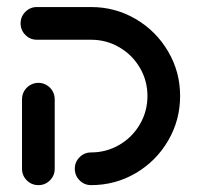

<svg xmlns="http://www.w3.org/2000/svg" viewBox="-20 -539 580 559"><path d="M91.9 -297.8Q104.8 -297.8 115.7 -291.3Q126.7 -284.8 133 -273.9Q139.3 -263 139.3 -250V-47.8Q139.3 -27.8 125.4 -13.9Q111.5 0 91.9 0Q71.9 0 58 -13.9Q44.1 -27.8 44.1 -47.8V-250Q44.1 -263 50.4 -273.9Q56.7 -284.8 67.8 -291.3Q78.9 -297.8 91.9 -297.8ZM197.8 -47.8Q197.8 -67.4 211.7 -81.3Q225.6 -95.2 245.2 -95.2Q289.6 -95.2 327.4 -117.2Q365.2 -139.3 387.2 -177Q409.3 -214.8 409.3 -259.6Q409.3 -304.1 387.2 -341.7Q365.2 -379.3 327.4 -401.3Q289.6 -423.3 245.2 -423.3H87.4Q67.8 -423.3 53.9 -437.2Q40 -451.1 40 -471.1Q40 -490.7 53.9 -504.6Q67.8 -518.5 87.4 -518.5H245.2Q315.6 -518.5 375 -483.7Q434.4 -448.9 469.4 -389.4Q504.4 -330 504.4 -259.6Q504.4 -188.9 469.4 -129.3Q434.4 -69.6 375 -34.8Q315.6 0 245.2 0Q225.6 0 211.7 -13.9Q197.8 -27.8 197.8 -47.8Z"/></svg>

Font: 26F Galaxy Hebrew Extra Bold
Style: Regular
Weight: 800
Designer: C₂₉H₂₅N₃O₅
Version: Version 1.000